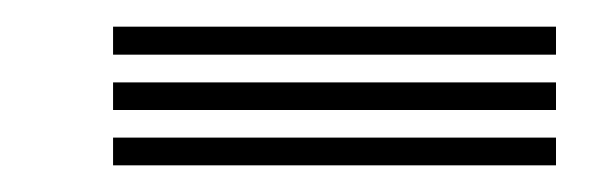

<svg xmlns="http://www.w3.org/2000/svg" viewBox="-20 -769 449 144"><path d="M397 -728H64.8V-749H397ZM397 -686.5H64.8V-707.2H397ZM397 -645H64.8V-665.8H397Z"/></svg>

Font: Big Shoulders Inline Display ExtraBold
Style: Regular
Weight: 800
Designer: Patric King
Foundry: XO Type Co
Version: Version 1.000